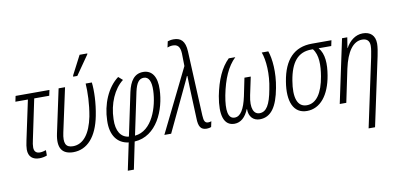

<svg xmlns="http://www.w3.org/2000/svg" viewBox="-88 -1060 3295 1587"><g transform="rotate(-10 1560.0 -267.0)"><path d="M169 11C193 11 216 6 233 -1V-46C217 -41 200 -36 181 -36C149 -36 133 -54 133 -86C133 -105 136 -124 142 -150L212 -484H338L348 -531H64L54 -484H159L89 -155C82 -123 78 -97 78 -78C78 -18 113 11 169 11Z M560 -605H595L707 -766L709 -774H644L562 -616ZM454 10C572 10 655 -83 688 -253C709 -359 712 -462 704 -531H652C657 -461 654 -359 635 -257C607 -118 547 -39 460 -39C398 -39 381 -77 400 -165L479 -531H425L347 -166C321 -44 362 9 454 10Z M870 239H921L968 11C1155 1 1241 -207 1246 -377C1250 -482 1211 -543 1136 -543C1063 -543 1024 -489 1004 -397L928 -37C862 -44 824 -101 828 -201C831 -331 883 -448 961 -507L926 -538C832 -468 777 -335 774 -199C769 -75 825 -1 918 10ZM979 -36 1054 -392C1070 -464 1093 -495 1133 -495C1175 -495 1195 -453 1192 -376C1187 -242 1126 -49 979 -36Z M1574 10C1589 10 1600 7 1611 3L1621 -44C1614 -41 1604 -39 1594 -39C1569 -39 1558 -55 1556 -104L1531 -646C1527 -735 1490 -765 1431 -765C1410 -765 1393 -761 1381 -757L1370 -707C1382 -712 1399 -716 1415 -716C1453 -716 1476 -699 1479 -639L1481 -532L1219 0H1276L1452 -371C1464 -396 1477 -423 1487 -447H1491C1491 -418 1493 -393 1494 -341L1504 -91C1505 -19 1524 10 1574 10Z M1807 10C1860 10 1901 -28 1926 -91H1929C1928 -28 1965 10 2019 10C2114 10 2167 -69 2195 -221C2220 -350 2208 -466 2185 -531H2130C2155 -465 2165 -345 2139 -221C2116 -94 2083 -40 2026 -40C1978 -40 1951 -91 1974 -200L2006 -351H1953L1922 -200C1899 -94 1866 -40 1817 -40C1760 -40 1749 -111 1772 -235C1798 -367 1840 -466 1908 -531H1853C1787 -467 1744 -371 1718 -238C1690 -82 1717 10 1807 10Z M2415 10C2527 10 2606 -88 2633 -250C2649 -345 2646 -429 2599 -484H2705L2715 -531H2551C2402 -531 2314 -440 2285 -259C2258 -96 2302 10 2415 10ZM2422 -37C2341 -37 2316 -121 2339 -258C2364 -409 2425 -484 2538 -484H2551C2595 -429 2593 -342 2578 -252C2555 -115 2502 -37 2422 -37Z M3014 -337 2891 240H2945L3068 -336C3075 -369 3082 -410 3082 -438C3082 -507 3042 -542 2979 -542C2915 -542 2865 -498 2836 -444H2834L2848 -532H2804L2691 0H2746L2804 -277C2834 -415 2889 -492 2965 -492C3004 -492 3027 -472 3027 -430C3027 -403 3020 -370 3014 -337Z"/></g></svg>

Font: Noto Sans Condensed Light
Style: Italic
Weight: 300
Width: 3
Italic angle: -12°
Designer: Monotype Design Team
Foundry: Monotype Imaging Inc.
Version: Version 2.013